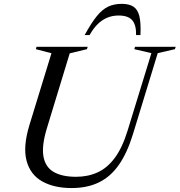

<svg xmlns="http://www.w3.org/2000/svg" viewBox="-20 -942 910 972"><path d="M217 -291.5Q190.5 -204 200 -150Q209.5 -96 251.8 -71.5Q294 -47 365 -47Q425.5 -47 474.5 -69.5Q523.5 -92 561.5 -143.2Q599.5 -194.5 626 -281L746.5 -673L660 -693L663.5 -705H869.5L865.5 -693L778.5 -673L653 -262.5Q624 -168 582 -107.8Q540 -47.5 481 -18.8Q422 10 342.5 10Q253.5 10 193.5 -23.8Q133.5 -57.5 114.5 -128.2Q95.5 -199 129 -309L240.5 -672.5L161.5 -693L165 -705H424L420 -693L333 -672ZM580 -863.5Q550.5 -863.5 524.2 -853Q498 -842.5 475.5 -820.8Q453 -799 433.5 -764.5H408.5Q442.5 -826.5 470.5 -860.8Q498.5 -895 528.2 -908.8Q558 -922.5 596.5 -922.5Q633.5 -922.5 655.2 -908.5Q677 -894.5 685.5 -860.2Q694 -826 691 -764.5H669Q670 -816 649.2 -839.8Q628.5 -863.5 580 -863.5Z"/></svg>

Font: Newsreader 60pt
Style: Italic
Weight: 400
Italic angle: -17°
Designer: Hugues Gentile
Foundry: Production Type
Version: Version 1.003